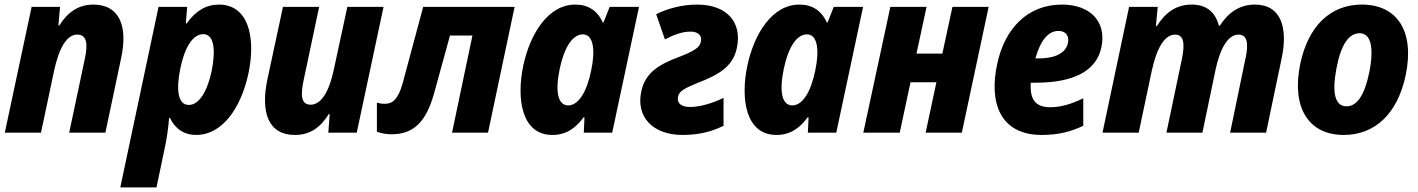

<svg xmlns="http://www.w3.org/2000/svg" viewBox="-20 -579 6191 838"><path d="M1 0H159L216 -270C237 -368 271 -428 317 -428C361 -428 363 -384 351 -326L282 0H440L509 -327C538 -461 504 -559 387 -559C324 -559 276 -527 239 -468H235L242 -549H118Z M505 239H663L698 72C709 22 714 -17 718 -64H722C744 -17 784 10 836 10C949 10 1031 -105 1064 -257C1098 -416 1064 -559 936 -559C880 -559 834 -532 795 -477H791L797 -549H672ZM804 -121C756 -121 748 -188 767 -280C785 -370 821 -430 867 -430C913 -430 923 -365 904 -270C885 -180 849 -121 804 -121Z M1267 10C1333 10 1378 -22 1415 -81H1419L1413 0H1537L1654 -549H1496L1438 -280C1418 -182 1383 -122 1336 -122C1293 -122 1292 -165 1305 -228L1373 -549H1215L1147 -232C1117 -90 1150 10 1267 10Z M1688 7C1786 7 1840 -47 1875 -173L1944 -424H2042L1953 0H2110L2226 -549H1827L1737 -214C1718 -148 1695 -125 1658 -126C1646 -126 1635 -128 1625 -131V-4C1645 3 1666 7 1688 7Z M2391 10C2451 10 2493 -20 2527 -67H2531L2528 0H2652L2769 -549H2641L2614 -481H2611C2587 -533 2547 -559 2491 -559C2373 -559 2294 -433 2264 -293C2233 -146 2257 10 2391 10ZM2460 -119C2415 -119 2402 -179 2423 -279C2442 -370 2478 -429 2524 -429C2569 -429 2580 -364 2560 -270C2541 -178 2505 -119 2460 -119Z M2959 10C3030 10 3085 -4 3138 -30V-152C3094 -130 3037 -112 2992 -112C2956 -112 2934 -127 2939 -155C2943 -182 2968 -193 3022 -216C3116 -252 3179 -288 3196 -369C3220 -480 3155 -559 3022 -559C2958 -559 2894 -542 2844 -517L2882 -407C2917 -425 2954 -441 2994 -441C3027 -441 3045 -424 3039 -397C3034 -371 3009 -356 2945 -331C2859 -299 2796 -263 2779 -180C2755 -70 2828 10 2959 10Z M3369 10C3429 10 3471 -20 3505 -67H3509L3506 0H3630L3747 -549H3619L3592 -481H3589C3565 -533 3525 -559 3469 -559C3351 -559 3272 -433 3242 -293C3211 -146 3235 10 3369 10ZM3438 -119C3393 -119 3380 -179 3401 -279C3420 -370 3456 -429 3502 -429C3547 -429 3558 -364 3538 -270C3519 -178 3483 -119 3438 -119Z M3748 0H3907L3954 -220H4067L4020 0H4178L4295 -549H4137L4093 -345H3980L4024 -549H3866Z M4527 10C4601 10 4655 -5 4708 -30V-150C4653 -123 4607 -111 4563 -111C4499 -111 4474 -146 4479 -218H4500C4672 -218 4766 -273 4787 -372C4811 -485 4738 -559 4615 -559C4464 -559 4364 -453 4332 -298C4297 -136 4341 10 4527 10ZM4600 -444C4635 -444 4647 -419 4641 -391C4633 -352 4593 -324 4511 -324H4499C4522 -405 4556 -444 4600 -444Z M4792 0H4950L5007 -270C5029 -370 5063 -428 5109 -428C5145 -428 5153 -392 5139 -324L5071 0H5228L5285 -273C5305 -367 5339 -428 5386 -428C5423 -428 5431 -391 5416 -324L5349 0H5506L5574 -325C5602 -457 5572 -559 5457 -559C5390 -559 5341 -524 5304 -467H5300C5284 -527 5245 -559 5182 -559C5116 -559 5068 -527 5029 -465H5025L5033 -549H4908Z M5845 10C5982 10 6080 -84 6115 -250C6155 -439 6081 -559 5924 -559C5787 -559 5690 -466 5655 -300C5616 -111 5690 10 5845 10ZM5857 -115C5808 -115 5792 -171 5813 -280C5832 -382 5866 -434 5914 -434C5962 -434 5978 -375 5957 -267C5937 -166 5904 -115 5857 -115Z"/></svg>

Font: Noto Sans SemiCondensed ExtraBold
Style: Italic
Weight: 800
Width: 4
Italic angle: -12°
Designer: Monotype Design Team
Foundry: Monotype Imaging Inc.
Version: Version 2.013